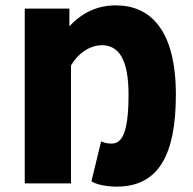

<svg xmlns="http://www.w3.org/2000/svg" viewBox="-20 -682 718 714"><path d="M414 12C569 12 634 -105 634 -330C634 -572 538 -662 411 -662C346 -662 288 -638 238 -584V-650H72V0H244V-438C274 -491 322 -514 358 -514C422 -514 458 -461 458 -330C458 -176 429 -148 394 -148C378 -148 366 -152 356 -156L320 -8C340 6 382 12 414 12Z"/></svg>

Font: Giro Sans Black
Style: Regular
Weight: 900
Designer: Paul D. Hunt
Foundry: Adobe Systems Incorporated
Version: Version 1.000;PS 1.0;hotconv 1.0.88;makeotf.lib2.5.647800